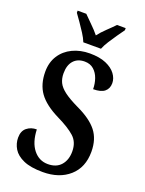

<svg xmlns="http://www.w3.org/2000/svg" viewBox="-172 -1012 835 1104"><g transform="rotate(20 246.0 -460.5)"><path d="M233 10Q159 10 115 -9.5Q71 -29 52 -60.5Q33 -92 33 -128Q33 -169 58 -189Q83 -209 118 -209Q121 -131 156 -87Q191 -43 245 -43Q297 -43 325 -75Q353 -107 353 -159Q353 -216 317 -248.5Q281 -281 209 -316Q124 -358 87 -409.5Q50 -461 50 -538Q50 -595 77 -637Q104 -679 151 -701.5Q198 -724 256 -724Q316 -724 355.5 -707Q395 -690 415 -663Q435 -636 435 -607Q435 -574 413 -555.5Q391 -537 343 -537Q343 -570 332.5 -600.5Q322 -631 300 -650.5Q278 -670 244 -670Q201 -670 176.5 -642.5Q152 -615 152 -565Q152 -533 164 -508.5Q176 -484 206.5 -461Q237 -438 293 -411Q379 -371 418 -321.5Q457 -272 457 -195Q457 -99 395.5 -44.5Q334 10 233 10ZM198 -771Q189 -794 172 -820.5Q155 -847 137 -873Q119 -899 105 -918V-931H158Q178 -910 205 -884Q232 -858 252 -833Q271 -858 298.5 -884Q326 -910 346 -931H399V-918Q385 -899 367 -873Q349 -847 332 -820.5Q315 -794 306 -771Z"/></g></svg>

Font: Noto Serif Myanmar Cond SemBd
Style: Regular
Weight: 600
Width: 3
Designer: Ben Mitchell and the Monotype Design Team
Foundry: Monotype Imaging Inc.
Version: Version 2.106; ttfautohint (v1.8.4.7-5d5b)